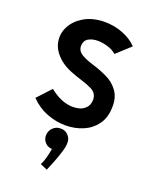

<svg xmlns="http://www.w3.org/2000/svg" viewBox="-138 -582 706 888"><g transform="rotate(20 215.0 -138.0)"><path d="M40 -65 102 -132Q160 -85 217 -85Q233 -85 248 -89Q263 -93 274 -103Q288 -114 292 -132Q296 -150 292 -163Q287 -183 266 -194Q245 -205 215.5 -214Q186 -223 155.5 -235Q125 -247 100 -267Q59 -302 51 -342.5Q43 -383 62 -419.5Q81 -456 120.5 -479.5Q160 -503 216 -505Q268 -506 312 -488.5Q356 -471 382 -443L314 -381Q296 -397 270 -404.5Q244 -412 221 -412Q195 -412 176 -401Q157 -390 156 -364Q156 -339 179 -325Q202 -311 237.5 -300.5Q273 -290 309 -273Q346 -256 369 -223.5Q392 -191 389 -140Q387 -92 362.5 -59Q338 -26 298.5 -9.5Q259 7 213 7Q167 7 121.5 -10.5Q76 -28 40 -65ZM145.3 79.7Q146.1 58.2 161.2 43.1Q176.3 28 198.7 28Q221.2 27.1 236.3 43.1Q251.4 59 250.5 80.6Q250.5 97.8 242.3 125Q234.1 152.2 222.9 180.7Q211.7 209.1 203.1 229L168.6 214.3Q177.2 197.9 183.2 175.1Q189.3 152.2 192.7 130.6Q172.9 130.6 158.6 115.5Q144.4 100.4 145.3 79.7Z"/></g></svg>

Font: Kulim Park SemiBold
Style: Regular
Weight: 600
Designer: Noponies / Dale Sattler
Foundry: Noponies
Version: Version 1.000; ttfautohint (v1.8.3)